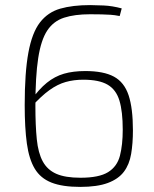

<svg xmlns="http://www.w3.org/2000/svg" viewBox="-20 -722 606 754"><path d="M334 -702Q353 -702 387 -700.5Q421 -699 458 -689L450 -659Q430 -663 414 -664Q398 -665 379 -665.5Q360 -666 334 -666Q273 -666 231.5 -652.5Q190 -639 165.5 -602Q141 -565 130 -493.5Q119 -422 119 -306Q119 -229 124.5 -175Q130 -121 148 -88Q166 -55 201 -39.5Q236 -24 296 -24Q369 -24 404.5 -46Q440 -68 451 -110.5Q462 -153 462 -213Q462 -284 449 -327Q436 -370 402.5 -389.5Q369 -409 307 -409Q270 -409 238 -400Q206 -391 174 -368Q142 -345 104 -303L100 -326Q133 -372 164 -397Q195 -422 231 -432.5Q267 -443 315 -443Q387 -443 427.5 -421Q468 -399 485 -348Q502 -297 502 -210Q502 -159 495 -117.5Q488 -76 466.5 -47.5Q445 -19 403.5 -3.5Q362 12 295 12Q225 12 182 -5Q139 -22 116.5 -59.5Q94 -97 85.5 -158.5Q77 -220 77 -309Q77 -437 91.5 -515.5Q106 -594 137 -634Q168 -674 216.5 -688Q265 -702 334 -702Z"/></svg>

Font: Exo 2 ExtraLight
Style: Regular
Weight: 250
Designer: Natanael Gama
Foundry: Natanael Gama
Version: Version 2.010